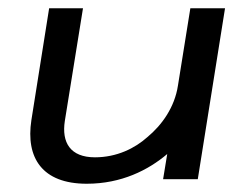

<svg xmlns="http://www.w3.org/2000/svg" viewBox="-20 -434 565 465"><path d="M56 -143C42 -52 82 11 190 11C274 11 339 -22 385 -61L375 0H459L525 -414H441L411 -227C403 -174 372 -131 337 -102C307 -75 263 -53 210 -53C150 -53 129 -89 137 -141L181 -414H99Z"/></svg>

Font: Charger Sport
Style: DfBdExtObl
Weight: 400
Designer: Jasper
Foundry: Cannot Into Space Fonts
Version: Version 1.1